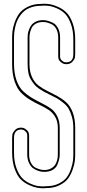

<svg xmlns="http://www.w3.org/2000/svg" viewBox="-20 -814 468 1029"><path d="M200 -793Q206 -794 215 -794Q232 -794 249.5 -791Q267 -788 292.5 -776.5Q318 -765 337 -746Q356 -727 369.5 -689.5Q383 -652 383 -602V-524Q383 -515 381.5 -505.5Q380 -496 368 -483Q356 -470 335 -470Q330 -470 323 -471.5Q316 -473 304 -483Q292 -493 292 -511V-524V-612Q292 -640 281.5 -659Q271 -678 255 -685Q239 -692 229.5 -694Q220 -696 212 -696H210Q187 -696 171 -686.5Q155 -677 148.5 -661.5Q142 -646 140 -635Q138 -624 138 -613V-608V-471Q138 -430 151.5 -401Q165 -372 186.5 -355.5Q208 -339 234 -326.5Q260 -314 286.5 -299.5Q313 -285 334.5 -266Q356 -247 369.5 -212Q383 -177 383 -128V1V13Q383 30 381 48.5Q379 67 369.5 94.5Q360 122 345 142.5Q330 163 299.5 178.5Q269 194 228 194Q222 195 213 195Q196 195 178.5 192Q161 189 135.5 177.5Q110 166 91 147Q72 128 58.5 90.5Q45 53 45 3V-75Q45 -84 46.5 -93.5Q48 -103 60 -116.5Q72 -130 93 -130Q98 -130 105 -128.5Q112 -127 124 -116.5Q136 -106 136 -88V-75V13Q136 41 146.5 60Q157 79 173 86Q189 93 198.5 95Q208 97 216 97H218Q237 97 251 90Q265 83 272.5 73.5Q280 64 284 51.5Q288 39 289 30.5Q290 22 290 14V9V-128Q290 -162 276.5 -186Q263 -210 241.5 -224.5Q220 -239 194 -251Q168 -263 141.5 -279Q115 -295 93.5 -316.5Q72 -338 58.5 -377.5Q45 -417 45 -470V-471V-600V-612Q45 -629 47 -647.5Q49 -666 58.5 -693.5Q68 -721 83 -741.5Q98 -762 128.5 -777.5Q159 -793 200 -793ZM202 -783H201H200Q172 -783 149.5 -775.5Q127 -768 112.5 -756.5Q98 -745 87 -729Q76 -713 70 -697.5Q64 -682 60.5 -664.5Q57 -647 56 -635Q55 -623 55 -612V-480V-473Q55 -421 68.5 -383.5Q82 -346 103.5 -325.5Q125 -305 151 -289.5Q177 -274 203.5 -261Q230 -248 251.5 -233Q273 -218 286.5 -191.5Q300 -165 300 -128V9Q300 10 300 14Q300 25 297.5 37.5Q295 50 288 67.5Q281 85 263 96Q245 107 218 107H216Q210 107 202 106Q194 105 179.5 99.5Q165 94 154 85Q143 76 134.5 57Q126 38 126 13V-88Q126 -101 117.5 -109Q109 -117 103 -118.5Q97 -120 93 -120Q55 -119 55 -75V3Q55 51 68 86.5Q81 122 98.5 140Q116 158 140 169Q164 180 180 182.5Q196 185 213 185L226 184H227H228Q266 184 294.5 170Q323 156 337.5 136.5Q352 117 360.5 91Q369 65 371 47.5Q373 30 373 13V-128Q373 -162 365 -189Q357 -216 347.5 -232Q338 -248 318 -264Q298 -280 285.5 -287Q273 -294 248 -306Q228 -316 217.5 -321.5Q207 -327 190.5 -338Q174 -349 165 -360Q156 -371 146 -387Q136 -403 132 -424Q128 -445 128 -471V-608Q128 -609 128 -613Q128 -622 129 -631Q130 -640 135 -654Q140 -668 148 -679Q156 -690 172 -698Q188 -706 210 -706H212Q221 -706 232 -703.5Q243 -701 261 -693Q279 -685 290.5 -664Q302 -643 302 -612V-511Q302 -498 311 -490Q320 -482 325.5 -481Q331 -480 335 -480Q373 -480 373 -524V-602Q373 -650 360 -685.5Q347 -721 329.5 -739Q312 -757 288 -768Q264 -779 248 -781.5Q232 -784 215 -784Z"/></svg>

Font: Soda Fountain
Style: Outline
Weight: 400
Version: Version 1.0